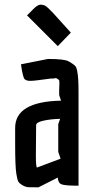

<svg xmlns="http://www.w3.org/2000/svg" viewBox="-20 -797 402 824"><path d="M234 -413 235 -440Q235 -454 232 -455Q229 -456 225 -459.5Q221 -463 214.5 -461Q208 -459 199 -460L145 -453Q124 -450 109 -450Q94 -450 86 -457Q78 -464 70 -521L186 -544Q257 -544 275 -533.5Q293 -523 301 -516Q309 -509 312 -488Q317 -462 317 -406V0Q259 0 244 -6Q229 -12 228 -35L145 7Q117 7 103.5 6.5Q90 6 76.5 -2Q63 -10 58.5 -18Q54 -26 50 -52Q45 -83 45 -179V-248Q45 -361 242 -365L234 -389ZM139 -78Q140 -78 240 -116L230 -145V-264L238 -287Q197 -286 166 -279Q135 -272 135 -260L134 -128Q134 -78 139 -78ZM123 -758Q142 -777 153.5 -777Q165 -777 173 -773Q185 -766 209 -740L284 -657L228 -599L96 -731Z"/></svg>

Font: Economica
Style: Bold
Weight: 700
Designer: Vicente Lamonaca
Foundry: Vicente Lamonaca
Version: Version 1.100